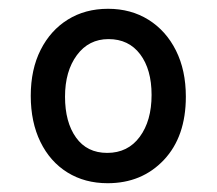

<svg xmlns="http://www.w3.org/2000/svg" viewBox="-20 -539 493 437"><path d="M225 -122Q173 -122 133.5 -146.5Q94 -171 72 -216Q50 -261 50 -321Q50 -381 72.5 -425.5Q95 -470 134.5 -494.5Q174 -519 226 -519Q278 -519 318 -494Q358 -469 380.5 -424Q403 -379 403 -319Q403 -228 353 -175Q303 -122 225 -122ZM224 -191Q271 -191 298 -227.5Q325 -264 325 -323Q325 -381 299 -415.5Q273 -450 227 -450Q182 -450 155 -413.5Q128 -377 128 -319Q128 -261 153 -226Q178 -191 224 -191Z"/></svg>

Font: Noto Sans Devanagari Condensed
Style: Regular
Weight: 400
Width: 3
Designer: Jelle Bosma - Monotype Design Team
Foundry: Monotype Imaging Inc.
Version: Version 2.004; ttfautohint (v1.8.4.7-5d5b)